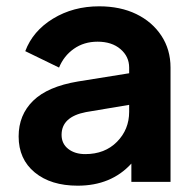

<svg xmlns="http://www.w3.org/2000/svg" viewBox="-20 -576 620 608"><path d="M226 12Q332 12 396 -58V0H520V-362Q520 -419 491 -463Q462 -507 411.5 -531.5Q361 -556 294 -556Q212 -556 148 -517Q84 -478 60 -414L167 -362Q182 -399 214 -421.5Q246 -444 289 -444Q334 -444 361.5 -420.5Q389 -397 389 -362V-344L227 -318Q131 -302 85 -257Q39 -212 39 -144Q39 -72 90 -30Q141 12 226 12ZM175 -149Q175 -206 252 -221L389 -244V-222Q389 -166 350.5 -127Q312 -88 250 -88Q217 -88 196 -104.5Q175 -121 175 -149Z"/></svg>

Font: Plus Jakarta Sans
Style: Bold
Weight: 700
Designer: Gumpita Rahayu
Foundry: Tokotype
Version: Version 2.004; ttfautohint (v1.8.3)